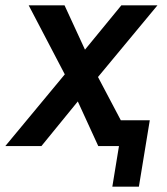

<svg xmlns="http://www.w3.org/2000/svg" viewBox="-31 -550 627 723"><path d="M492 153 533 -97H424L338 -260L562 -530H426L289 -363L212 -530H77L213 -270L-11 0H125L262 -168L339 0H417L392 153Z"/></svg>

Font: Iosevka Sparkle SmBdObl
Style: Regular
Weight: 600
Italic angle: -9°
Designer: Belleve Invis
Foundry: Belleve Invis
Version: Version 4.5.0; ttfautohint (v1.8.3)